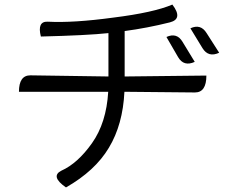

<svg xmlns="http://www.w3.org/2000/svg" viewBox="-20 -771 1040 841"><path d="M709 -609Q755 -630 780 -587L833 -500Q785 -478 760 -521L709 -609ZM814 -647Q859 -668 885 -626L940 -540Q893 -518 867 -560L814 -647ZM735 -751Q783 -688 724 -673Q624 -648 526 -635V-436L884 -440Q884 -366 834 -366L525 -369Q518 -225 457 -124Q397 -23 269 50Q200 2 248 -23Q320 -55 383 -144Q446 -233 454 -369H63Q63 -441 113 -441L455 -436V-626Q363 -616 159 -611Q142 -678 189 -676Q301 -670 477 -694Q653 -716 735 -751Z"/></svg>

Font: Swei Half Moon CJK TC
Style: DemiLight
Weight: 350
Version: Version 2.125